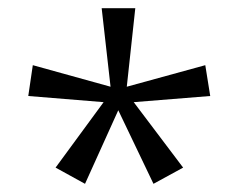

<svg xmlns="http://www.w3.org/2000/svg" viewBox="-20 -780 594 474"><path d="M314 -759.8 293 -565.9 486.8 -619.1 499 -543 310.1 -527.8 432.1 -366.2 358.9 -326.2 272 -507.8 189.9 -326.2 117.2 -366.2 235.8 -527.8 49.8 -543 61 -619.1 252.9 -565.9 231 -759.8Z"/></svg>

Font: Droid Sans TV
Style: Regular
Weight: 300
Version: Version 1.00